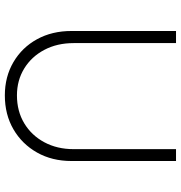

<svg xmlns="http://www.w3.org/2000/svg" viewBox="3 -743 747 793"><g transform="rotate(90 376.5 -346.5)"><path d="M108 -268V-700H158V-277Q158 -209 186 -156Q214 -103 263 -73Q312 -43 374 -43Q439 -43 489 -73Q539 -103 567.5 -156Q596 -209 596 -277V-700H645V-268Q645 -188 610 -126Q575 -64 514 -28.5Q453 7 374 7Q297 7 236.5 -28.5Q176 -64 142 -126Q108 -188 108 -268Z"/></g></svg>

Font: Mach ExtraLight
Style: Regular
Weight: 250
Version: Version 1.002